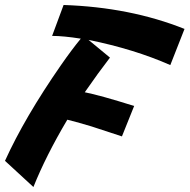

<svg xmlns="http://www.w3.org/2000/svg" viewBox="-97 -721 760 770"><path d="M-77 -76Q2 -250 147 -459Q190 -521 227 -566Q157 -577 112 -577L158 -701Q425 -692 643 -605L586 -460Q441 -524 258 -561L344 -490Q297 -429 243 -351Q304 -339 441 -296L392 -174L270 -214Q224 -228 173 -241Q87 -96 37 29Z"/></svg>

Font: Vampiro One
Style: Regular
Weight: 400
Designer: Riccardo De Franceschi
Foundry: Sorkin Type Co.
Version: Version 1.002